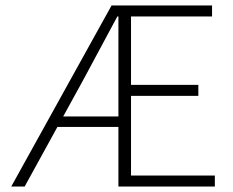

<svg xmlns="http://www.w3.org/2000/svg" viewBox="-20 -679 849 699"><path d="M752 -659.2V-619.1H457V-370.1H702.1V-330.1H457V-40H762.2V0H411.1V-216.8H189L69.8 0H21L386.2 -659.2ZM411.1 -254.9V-619.1H407.2Q378.4 -566.4 283.2 -388.2L210 -254.9Z"/></svg>

Font: SourceSansPro-Light
Style: Regular
Weight: 300
Designer: Paul D. Hunt
Foundry: Adobe Systems Incorporated
Version: Version 2.020;PS 2.0;hotconv 1.0.86;makeotf.lib2.5.63406